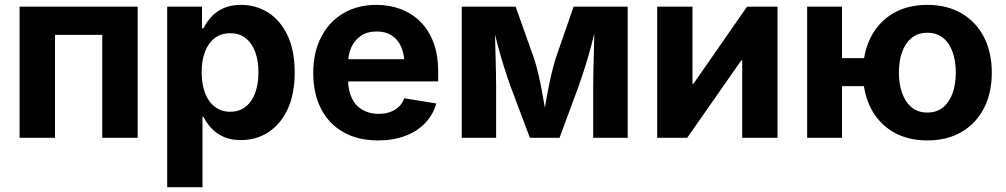

<svg xmlns="http://www.w3.org/2000/svg" viewBox="-20 -570 4160 794"><path d="M549.3 -542.5V0H402.8V-425.8H207.5V0H61V-542.5Z M671.4 204.1V-542.5H815.4V-453.1H821.8Q832.5 -475.6 851.6 -497.8Q870.6 -520 901.4 -534.9Q932.1 -549.8 977.1 -549.8Q1038.6 -549.8 1088.6 -518.3Q1138.7 -486.8 1168.7 -424.6Q1198.7 -362.3 1198.7 -270.5Q1198.7 -180.7 1169.4 -118.2Q1140.1 -55.7 1089.8 -23.2Q1039.6 9.3 976.1 9.3Q933.1 9.3 902.6 -5.1Q872.1 -19.5 852.5 -41.5Q833 -63.5 821.8 -86.4H817.4V204.1ZM932.1 -107.9Q969.7 -107.9 995.8 -128.7Q1022 -149.4 1035.4 -186.3Q1048.8 -223.1 1048.8 -271Q1048.8 -318.8 1035.4 -355.2Q1022 -391.6 996.1 -412.1Q970.2 -432.6 932.1 -432.6Q894.5 -432.6 868.2 -412.6Q841.8 -392.6 827.9 -356.4Q814 -320.3 814 -271Q814 -222.2 827.9 -185.5Q841.8 -148.9 868.4 -128.4Q895 -107.9 932.1 -107.9Z M1543.5 10.7Q1460.4 10.7 1400.1 -23.4Q1339.8 -57.6 1307.6 -120.4Q1275.4 -183.1 1275.4 -268.6Q1275.4 -352.5 1307.6 -415.8Q1339.8 -479 1398.7 -514.4Q1457.5 -549.8 1536.6 -549.8Q1590.3 -549.8 1636.7 -532.5Q1683.1 -515.1 1718 -480.7Q1752.9 -446.3 1772.5 -394.5Q1792 -342.8 1792 -273.9V-233.4H1334.5V-325.2H1721.2L1652.8 -300.8Q1652.8 -343.3 1639.9 -374.3Q1627 -405.3 1601.3 -422.6Q1575.7 -439.9 1537.6 -439.9Q1500 -439.9 1473.6 -422.6Q1447.3 -405.3 1433.3 -375.2Q1419.4 -345.2 1419.4 -306.6V-242.2Q1419.4 -195.8 1435.1 -163.8Q1450.7 -131.8 1479.5 -115.5Q1508.3 -99.1 1545.9 -99.1Q1571.8 -99.1 1593 -106.7Q1614.3 -114.3 1629.2 -128.4Q1644 -142.6 1651.9 -163.6L1784.2 -142.1Q1771.5 -96.2 1738.8 -61.8Q1706.1 -27.3 1656.5 -8.3Q1606.9 10.7 1543.5 10.7Z M1889.6 0V-542.5H2112.3L2189 -326.7Q2197.8 -299.8 2205.8 -265.9Q2213.9 -231.9 2220.7 -195.6Q2227.5 -159.2 2233.2 -124.8Q2238.8 -90.3 2242.7 -62.5H2223.1Q2227.1 -89.4 2232.9 -123.8Q2238.8 -158.2 2245.8 -194.8Q2252.9 -231.4 2261 -265.6Q2269 -299.8 2277.3 -326.7L2352.1 -542.5H2575.7V0H2433.1V-212.9Q2433.1 -237.8 2433.8 -270.3Q2434.6 -302.7 2435.5 -339.4Q2436.5 -376 2437.3 -412.8Q2438 -449.7 2438.5 -482.9H2449.2Q2439 -434.1 2426.3 -386Q2413.6 -337.9 2399.7 -293.9Q2385.7 -250 2372.6 -212.9L2293.9 0H2171.4L2091.3 -212.9Q2077.6 -251 2063.7 -295.4Q2049.8 -339.8 2037.1 -387.5Q2024.4 -435.1 2014.6 -482.9H2026.4Q2026.4 -451.7 2027.3 -415.3Q2028.3 -378.9 2029.3 -341.8Q2030.3 -304.7 2031 -271.2Q2031.7 -237.8 2031.7 -212.9V0Z M3195.3 0H3049.3V-320.3H3045.4L2821.8 0H2697.8V-542.5H2843.8V-223.6H2847.7L3069.3 -542.5H3195.3Z M3317.9 0V-542.5H3461.9V0ZM3421.9 -213.9V-329.6H3593.8V-213.9ZM3814.9 10.7Q3732.9 10.7 3673.3 -24.4Q3613.8 -59.6 3581.3 -122.6Q3548.8 -185.5 3548.8 -269Q3548.8 -353.5 3581.3 -416.5Q3613.8 -479.5 3673.3 -514.6Q3732.9 -549.8 3814.9 -549.8Q3897 -549.8 3956.8 -514.6Q4016.6 -479.5 4049.1 -416.5Q4081.5 -353.5 4081.5 -269Q4081.5 -185.5 4049.1 -122.6Q4016.6 -59.6 3956.8 -24.4Q3897 10.7 3814.9 10.7ZM3814.9 -104.5Q3853.5 -104.5 3879.9 -126Q3906.2 -147.5 3919.4 -184.8Q3932.6 -222.2 3932.6 -269.5Q3932.6 -317.9 3919.4 -355Q3906.2 -392.1 3879.9 -413.3Q3853.5 -434.6 3814.9 -434.6Q3776.4 -434.6 3750.2 -413.3Q3724.1 -392.1 3710.7 -355Q3697.3 -317.9 3697.3 -269.5Q3697.3 -222.2 3710.7 -184.8Q3724.1 -147.5 3750.2 -126Q3776.4 -104.5 3814.9 -104.5Z"/></svg>

Font: Inter 16pt
Style: Bold
Weight: 700
Version: Version 4.001;git-66647c0bb